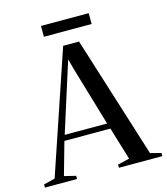

<svg xmlns="http://www.w3.org/2000/svg" viewBox="-156 -987 944 1086"><g transform="rotate(-15 316.0 -444.5)"><path d="M37.5 -35 278.5 -748H371.5L596 -34.5L659 -18.5V0H404.5V-18.5L473.5 -35L415.5 -226.5H146L92 -35L159.5 -18.5V0H-28.5V-18.5ZM405 -259 303.5 -602 286 -666 265.5 -602 156.5 -259ZM466 -889V-825.5H186.5V-889Z"/></g></svg>

Font: Merriweather 144pt
Style: Regular
Weight: 400
Version: Version 2.100